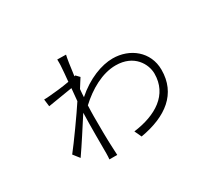

<svg xmlns="http://www.w3.org/2000/svg" viewBox="-126 -869 1251 1127"><g transform="rotate(-30 500.0 -305.5)"><path d="M401 -502 394 -500C402 -564 410 -616 415 -635L356 -636C356 -628 357 -599 355 -584C354 -565 351 -530 347 -490C299 -481 238 -475 210 -473C200 -472 188 -471 172 -471L178 -422C227 -430 305 -443 344 -449C341 -420 338 -391 336 -365C295 -302 196 -163 153 -109L186 -67C230 -130 290 -224 332 -289C329 -192 330 -79 330 -14C330 -2 329 17 328 25H381C380 12 380 -2 379 -16C375 -92 375 -164 375 -240C375 -263 376 -287 377 -313C450 -381 543 -435 635 -435C760 -435 809 -343 809 -279C809 -136 691 -64 537 -44L559 3C739 -28 856 -116 856 -278C856 -401 756 -479 640 -479C565 -479 468 -443 381 -366C382 -384 383 -401 385 -419C398 -441 414 -464 423 -479Z"/></g></svg>

Font: Source Han Sans SC Light
Style: Regular
Weight: 300
Designer: Ryoko NISHIZUKA (kana & ideographs); Paul D. Hunt (Latin, Greek & Cyrillic); Wenlong ZHANG (bopomofo); Sandoll Communica
Foundry: Adobe Systems Incorporated
Version: Version 1.004;PS 1.004;hotconv 1.0.82;makeotf.lib2.5.63406